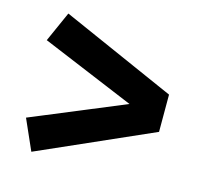

<svg xmlns="http://www.w3.org/2000/svg" viewBox="-81 -704 718 687"><g transform="rotate(15 277.5 -360.0)"><path d="M91 -616 41 -504 386 -360 41 -217 91 -104 514 -291V-429Z"/></g></svg>

Font: Glow Sans SC Normal
Style: Bold
Weight: 700
Designer: Ryoko NISHIZUKA (kana, bopomofo & ideographs); Paul D. Hunt (Latin, Greek & Cyrillic); Sandoll Communications, Soo-young
Version: Version 0.93